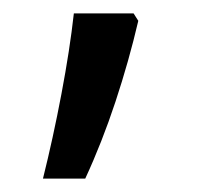

<svg xmlns="http://www.w3.org/2000/svg" viewBox="-20 -137 297 286"><path d="M44 129Q59 69 71.5 3Q84 -63 90 -117H179L186 -106Q172 -46 152 14.5Q132 75 107 129Z"/></svg>

Font: Noto Sans Gurmukhi Condensed
Style: Regular
Weight: 400
Width: 3
Designer: Jelle Bosma - Monotype Design Team
Foundry: Monotype Imaging Inc.
Version: Version 2.004; ttfautohint (v1.8.4.7-5d5b)